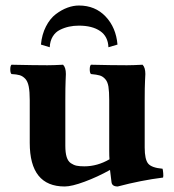

<svg xmlns="http://www.w3.org/2000/svg" viewBox="-20 -673 638 703"><path d="M388.2 -6.8Q383.3 -45.9 382.8 -50.8Q337.4 -25.4 290 -7.8Q242.7 9.8 216.8 9.8Q88.9 9.8 88.9 -149.9V-306.2Q88.9 -337.4 85.2 -356.2Q81.5 -375 72.3 -384.8Q63 -394.5 52 -397.7Q41 -400.9 22 -401.9Q17.6 -406.2 17.6 -418.9Q17.6 -431.6 22 -436Q107.9 -434.1 153.8 -434.1Q174.8 -434.1 210.9 -436Q221.2 -425.8 221.2 -401.9Q221.2 -397.5 220.2 -376.5Q219.2 -355.5 219.2 -306.2V-139.2Q219.2 -113.8 224.1 -98.1Q229 -82.5 239.5 -75.4Q250 -68.4 260.7 -66.2Q271.5 -64 289.1 -64Q336.4 -64 380.9 -89.8Q379.9 -101.1 379.9 -121.1V-306.2Q379.9 -337.9 377 -356Q374 -374 365 -383.8Q356 -393.6 345.2 -396.7Q334.5 -399.9 313 -401.9Q308.6 -406.2 308.6 -418.9Q308.6 -431.6 313 -436Q391.1 -434.1 444.8 -434.1Q465.8 -434.1 502 -436Q512.2 -425.8 512.2 -401.9Q512.2 -397.5 511 -376.5Q509.8 -355.5 509.8 -306.2V-132.8Q509.8 -89.4 522.5 -74Q535.2 -58.6 575.2 -55.2Q576.7 -50.3 577.6 -39.1Q578.6 -27.8 577.1 -22.9Q496.1 -12.7 411.1 9.8Q389.6 9.8 388.2 -6.8ZM377 -500Q375.5 -539.6 346.7 -559.3Q317.9 -579.1 269 -579.1Q249.5 -579.1 232.7 -575.4Q215.8 -571.8 199.5 -563.7Q183.1 -555.7 173.1 -539.3Q163.1 -522.9 162.1 -500L129.9 -509.8Q133.3 -546.9 148.2 -575.9Q163.1 -605 184.3 -621.1Q205.6 -637.2 227.1 -645Q248.5 -652.8 269 -652.8Q328.6 -652.8 366.7 -612.5Q404.8 -572.3 410.2 -509.8Z"/></svg>

Font: Common Serif
Style: Bold
Weight: 700
Designer: Philipp H. Poll, Khaled Hosny
Foundry: Stefan Peev, Context Ltd.
Version: Version 1.026